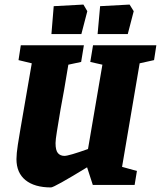

<svg xmlns="http://www.w3.org/2000/svg" viewBox="-20 -809 704 840"><path d="M591 -532 514 -79 579 -61 569 0H386L361 -77Q217 11 203 11Q131 11 91.5 -21Q52 -53 52 -113Q52 -136 58 -175.5Q64 -215 91 -370L119 -532L61 -546L71 -611H347L335 -538L279 -526Q259 -403 245 -331Q235 -271 229 -234Q223 -197 223 -183Q223 -151 233.5 -139Q244 -127 262 -127Q281 -127 365 -157L428 -526L375 -538L387 -611H664L654 -546ZM215 -782 345 -789 362 -760 336 -660H205ZM418 -782 547 -789 565 -760 539 -660H407Z"/></svg>

Font: Grenze ExtraBold
Style: Italic
Weight: 800
Italic angle: -10°
Designer: Renata Polastri
Foundry: Omnibus-Type
Version: Version 1.002; ttfautohint (v1.8)